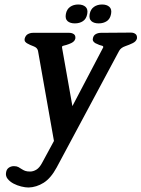

<svg xmlns="http://www.w3.org/2000/svg" viewBox="-20 -638 629 854"><path d="M419 -534Q398 -534 386.5 -544Q375 -554 379 -576Q383 -597 398 -607.5Q413 -618 434 -618Q455 -618 466.5 -607.5Q478 -597 474 -576Q470 -554 455 -544Q440 -534 419 -534ZM313 -534Q292 -534 280.5 -544Q269 -554 273 -576Q277 -597 292 -607.5Q307 -618 328 -618Q349 -618 360.5 -607.5Q372 -597 368 -576Q364 -554 349 -544Q334 -534 313 -534ZM440 -429 439 -428Q440 -433 434 -434.5Q428 -436 422 -438Q414 -442 404 -446Q390 -455 393 -466Q395 -480 405.5 -486Q416 -492 429 -492L562 -493Q575 -493 583 -486.5Q591 -480 589 -466Q585 -453 570 -446Q556 -439 537 -432.5Q518 -426 510 -412L232 107Q206 155 174 175Q142 195 107 196Q93 196 74.5 191.5Q56 187 40 178.5Q24 170 14 157.5Q4 145 7 129Q9 115 19 108Q29 101 42 101Q54 101 61.5 105Q69 109 78 115Q84 119 92 122Q100 125 114 125Q128 125 142 116.5Q156 108 168 85L220 -11L149 -412Q146 -426 129.5 -432Q113 -438 101 -445Q97 -447 92.5 -452Q88 -457 90 -467Q94 -481 104.5 -486.5Q115 -492 127 -492H288Q300 -492 308.5 -486Q317 -480 315 -466Q313 -458 307 -453Q301 -448 296 -446Q292 -444 286.5 -442Q281 -440 275 -438Q269 -436 263.5 -435Q258 -434 256 -431V-426L302 -166Z"/></svg>

Font: Jura
Style: Bold Italic
Weight: 700
Designer: Ed Merritt
Foundry: Ten by Twenty
Version: Version 1.007